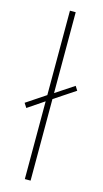

<svg xmlns="http://www.w3.org/2000/svg" viewBox="-119 -798 447 837"><g transform="rotate(15 104.0 -380.0)"><path d="M87 0H113V-368L208 -431L196 -450L113 -395V-760H87V-379L0 -321L13 -301L87 -351Z"/></g></svg>

Font: Noto Sans Hebrew SemiCondensed Thin
Style: Regular
Weight: 100
Width: 4
Designer: Monotype Design Team
Foundry: Monotype Imaging Inc.
Version: Version 2.004